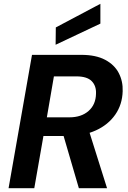

<svg xmlns="http://www.w3.org/2000/svg" viewBox="-20 -988 671 1008"><path d="M25 0 148 -700H407Q483 -700 532 -674Q581 -648 603.5 -604.5Q626 -561 624 -509Q622 -439 585 -386Q548 -333 483.5 -303.5Q419 -274 333 -274H208L160 0ZM394 0 304 -308H445L542 0ZM226 -372H344Q407 -372 445 -405.5Q483 -439 484 -496Q486 -537 461.5 -562Q437 -587 381 -587H263ZM272 -753 273 -844 507 -968V-864Z"/></svg>

Font: DM Sans 16pt
Style: Bold Italic
Weight: 700
Italic angle: -10°
Version: Version 4.004;gftools[0.9.30]